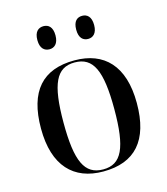

<svg xmlns="http://www.w3.org/2000/svg" viewBox="-112 -834 812 931"><g transform="rotate(-15 293.5 -368.0)"><path d="M387 -630C411 -630 432 -646 432 -688C432 -731 411 -746 387 -746C362 -746 342 -731 342 -688C342 -646 362 -630 387 -630ZM193 -630C217 -630 238 -646 238 -688C238 -731 217 -746 193 -746C168 -746 147 -731 147 -688C147 -646 168 -630 193 -630ZM292 10C451 10 534 -81 534 -269C534 -457 443 -547 295 -547C135 -547 53 -457 53 -269C53 -81 144 10 292 10ZM294 0C201 0 166 -74 166 -269C166 -463 201 -537 293 -537C386 -537 421 -463 421 -269C421 -74 386 0 294 0Z"/></g></svg>

Font: Noto Serif Display Medium
Style: Regular
Weight: 500
Designer: Monotype Design Team
Foundry: Monotype Imaging Inc.
Version: Version 2.009